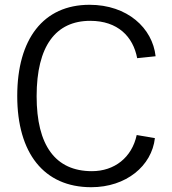

<svg xmlns="http://www.w3.org/2000/svg" viewBox="-20 -772 719 802"><path d="M354 -752C161 -752 52 -609 52 -371C52 -133 163 10 361 10C507 10 614 -79 627 -195L551 -208C531 -114 458 -57 364 -57C211 -57 133 -165 133 -370C133 -580 213 -685 357 -685C472 -685 536 -619 553 -529L630 -537C617 -655 512 -752 354 -752Z"/></svg>

Font: Cheyenne Sans Light
Style: Regular
Weight: 300
Designer: The Public Sans project authors (U.S. Web Design System), Libre Franklin designed by Pablo Impallari and Rodrigo Fuenzal
Foundry: The Cheyenne Sans Project Authors
Version: Version 2.007